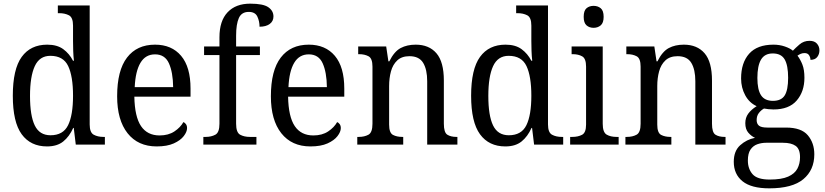

<svg xmlns="http://www.w3.org/2000/svg" viewBox="-20 -790 4507 1049"><path d="M237 10Q147 10 98.5 -56.5Q50 -123 50 -267Q50 -412 98.5 -479Q147 -546 238 -546Q292 -546 325.5 -521.5Q359 -497 379 -458H384Q381 -482 380 -511.5Q379 -541 379 -566V-650Q379 -695 356.5 -706.5Q334 -718 304 -718H296V-760H470V-110Q470 -66 492 -54Q514 -42 545 -42H553V0H394L383 -91H380Q359 -44 325.5 -17Q292 10 237 10ZM256 -51Q325 -51 352 -106Q379 -161 379 -267Q379 -373 352.5 -429Q326 -485 255 -485Q196 -485 170 -428.5Q144 -372 144 -266Q144 -158 170 -104.5Q196 -51 256 -51Z M836 10Q734 10 677 -62Q620 -134 620 -264Q620 -405 674 -475.5Q728 -546 827 -546Q918 -546 969.5 -485Q1021 -424 1021 -306V-262H714Q716 -152 750.5 -101Q785 -50 852 -50Q900 -50 933 -72Q966 -94 982 -123Q990 -120 996 -111.5Q1002 -103 1002 -90Q1002 -70 984 -46.5Q966 -23 929.5 -6.5Q893 10 836 10ZM926 -314Q925 -395 903 -444Q881 -493 827 -493Q775 -493 747.5 -447Q720 -401 716 -314Z M1091 0V-42H1104Q1134 -42 1156.5 -54Q1179 -66 1179 -114V-489H1095V-536H1179V-586Q1179 -676 1223.5 -723Q1268 -770 1347 -770Q1418 -770 1446 -750.5Q1474 -731 1474 -700Q1474 -674 1453.5 -659Q1433 -644 1398 -644Q1398 -674 1386 -699.5Q1374 -725 1339 -725Q1300 -725 1285 -691.5Q1270 -658 1270 -595V-536H1400V-489H1270V-114Q1270 -66 1292 -54Q1314 -42 1345 -42H1381V0Z M1676 10Q1574 10 1517 -62Q1460 -134 1460 -264Q1460 -405 1514 -475.5Q1568 -546 1667 -546Q1758 -546 1809.5 -485Q1861 -424 1861 -306V-262H1554Q1556 -152 1590.5 -101Q1625 -50 1692 -50Q1740 -50 1773 -72Q1806 -94 1822 -123Q1830 -120 1836 -111.5Q1842 -103 1842 -90Q1842 -70 1824 -46.5Q1806 -23 1769.5 -6.5Q1733 10 1676 10ZM1766 -314Q1765 -395 1743 -444Q1721 -493 1667 -493Q1615 -493 1587.5 -447Q1560 -401 1556 -314Z M1932 0V-42H1940Q1971 -42 1993 -54Q2015 -66 2015 -114V-426Q2015 -471 1993.5 -482.5Q1972 -494 1942 -494H1937V-536H2090L2102 -455H2107Q2134 -509 2169 -527.5Q2204 -546 2251 -546Q2324 -546 2364.5 -499Q2405 -452 2405 -350V-114Q2405 -66 2424 -54Q2443 -42 2474 -42H2479V0H2314V-346Q2314 -410 2292 -446.5Q2270 -483 2217 -483Q2175 -483 2150.5 -460Q2126 -437 2116 -400Q2106 -363 2106 -320V-109Q2106 -64 2127 -53Q2148 -42 2178 -42H2183V0Z M2741 10Q2651 10 2602.5 -56.5Q2554 -123 2554 -267Q2554 -412 2602.5 -479Q2651 -546 2742 -546Q2796 -546 2829.5 -521.5Q2863 -497 2883 -458H2888Q2885 -482 2884 -511.5Q2883 -541 2883 -566V-650Q2883 -695 2860.5 -706.5Q2838 -718 2808 -718H2800V-760H2974V-110Q2974 -66 2996 -54Q3018 -42 3049 -42H3057V0H2898L2887 -91H2884Q2863 -44 2829.5 -17Q2796 10 2741 10ZM2760 -51Q2829 -51 2856 -106Q2883 -161 2883 -267Q2883 -373 2856.5 -429Q2830 -485 2759 -485Q2700 -485 2674 -428.5Q2648 -372 2648 -266Q2648 -158 2674 -104.5Q2700 -51 2760 -51Z M3223 -638Q3200 -638 3184.5 -651.5Q3169 -665 3169 -698Q3169 -732 3184.5 -745Q3200 -758 3223 -758Q3246 -758 3262 -745Q3278 -732 3278 -698Q3278 -665 3262 -651.5Q3246 -638 3223 -638ZM3095 0V-42H3107Q3138 -42 3160 -53.5Q3182 -65 3182 -109V-426Q3182 -470 3161 -482Q3140 -494 3109 -494H3103V-536H3273V-114Q3273 -67 3294.5 -54.5Q3316 -42 3348 -42H3360V0Z M3397 0V-42H3405Q3436 -42 3458 -54Q3480 -66 3480 -114V-426Q3480 -471 3458.5 -482.5Q3437 -494 3407 -494H3402V-536H3555L3567 -455H3572Q3599 -509 3634 -527.5Q3669 -546 3716 -546Q3789 -546 3829.5 -499Q3870 -452 3870 -350V-114Q3870 -66 3889 -54Q3908 -42 3939 -42H3944V0H3779V-346Q3779 -410 3757 -446.5Q3735 -483 3682 -483Q3640 -483 3615.5 -460Q3591 -437 3581 -400Q3571 -363 3571 -320V-109Q3571 -64 3592 -53Q3613 -42 3643 -42H3648V0Z M4183 239Q4085 239 4037 200.5Q3989 162 3989 94Q3989 35 4024 3.5Q4059 -28 4105 -37Q4085 -46 4068.5 -65Q4052 -84 4052 -117Q4052 -147 4068 -169Q4084 -191 4114 -210Q4074 -228 4051.5 -269.5Q4029 -311 4029 -361Q4029 -447 4073 -496.5Q4117 -546 4206 -546Q4239 -546 4268 -536Q4297 -526 4312 -513Q4325 -527 4348 -547Q4371 -567 4403 -567Q4430 -567 4443.5 -551.5Q4457 -536 4457 -515Q4457 -494 4445 -478.5Q4433 -463 4408 -463Q4408 -476 4400.5 -488Q4393 -500 4376 -500Q4364 -500 4355 -496Q4346 -492 4337 -486Q4353 -465 4364 -437Q4375 -409 4375 -365Q4375 -290 4333 -241Q4291 -192 4206 -192Q4194 -192 4179 -193.5Q4164 -195 4154 -197Q4138 -188 4126 -172.5Q4114 -157 4114 -134Q4114 -114 4126.5 -103.5Q4139 -93 4173 -93H4275Q4358 -93 4393.5 -51Q4429 -9 4429 53Q4429 139 4369 189Q4309 239 4183 239ZM4203 -239Q4249 -239 4267.5 -269Q4286 -299 4286 -365Q4286 -433 4267 -465.5Q4248 -498 4202 -498Q4158 -498 4138 -464.5Q4118 -431 4118 -364Q4118 -300 4138 -269.5Q4158 -239 4203 -239ZM4185 191Q4250 191 4286 175Q4322 159 4336.5 131.5Q4351 104 4351 69Q4351 24 4327 7Q4303 -10 4258 -10H4166Q4141 -10 4118 -2Q4095 6 4080.5 27Q4066 48 4066 87Q4066 132 4091.5 161.5Q4117 191 4185 191Z"/></svg>

Font: Noto Serif Sinhala SemiCondensed
Style: Regular
Weight: 400
Width: 4
Designer: Jelle Bosma - Monotype Design Team
Foundry: Monotype Imaging Inc.
Version: Version 2.007; ttfautohint (v1.8.4.7-5d5b)